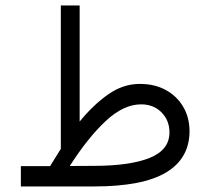

<svg xmlns="http://www.w3.org/2000/svg" viewBox="-20 -672 758 692"><path d="M160.6 -73.2Q169.9 -88.9 179.7 -104.2Q189.5 -119.6 199.2 -135.3V-652.3H267.1V-233.9Q315.9 -293.9 369.9 -331.8Q423.8 -369.6 483.9 -369.6Q537.6 -369.6 577.9 -347.4Q618.2 -325.2 640.6 -286.6Q663.1 -248 663.1 -198.7Q662.6 -100.6 578.4 -50.3Q494.1 0 318.8 0H55.2V-73.2ZM316.9 -74.2Q448.7 -74.2 519.8 -103Q590.8 -131.8 590.8 -194.8Q590.8 -237.8 562.3 -266.8Q533.7 -295.9 488.3 -295.9Q425.3 -295.9 360.8 -235.6Q296.4 -175.3 231.4 -73.7Z"/></svg>

Font: Vazir Light
Style: Light
Weight: 300
Designer: Saber Rastikerdar
Foundry: Saber Rastikerdar
Version: Version 30.0.0